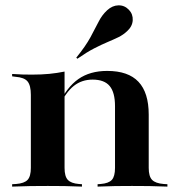

<svg xmlns="http://www.w3.org/2000/svg" viewBox="-20 -692 667 712"><path d="M157.3 -2.4Q121.8 -2.4 93.1 -2Q64.5 -1.6 25 0V-8.9L39.5 -9.7Q70.2 -12.1 82.3 -25Q94.4 -37.9 94.4 -69.4V-208.9H219.4V-69.4Q219.4 -37.9 231.5 -25Q243.5 -12.1 272.6 -9.7L283.9 -8.9V0Q246.8 -1.6 219 -2Q191.1 -2.4 157.3 -2.4ZM94.4 -208.9V-340.3Q94.4 -375 82.3 -389.9Q70.2 -404.8 37.1 -407.3L25 -408.9V-417.7Q49.2 -416.1 64.5 -415.7Q79.8 -415.3 99.2 -415.3Q133.9 -415.3 162.9 -418.1Q191.9 -421 219.4 -426.6V-417.7V-208.9ZM406.5 -208.9V-298.4Q406.5 -349.2 386.7 -373Q366.9 -396.8 323.4 -396.8Q283.1 -396.8 253.6 -373.4Q224.2 -350 199.2 -297.6L196.8 -303.2Q227.4 -368.5 270.6 -398.8Q313.7 -429 377.4 -429Q455.6 -429 493.5 -388.7Q531.5 -348.4 531.5 -266.9V-208.9ZM469.4 -2.4Q434.7 -2.4 407.3 -2Q379.8 -1.6 341.9 0V-8.9L353.2 -9.7Q383.1 -12.1 394.8 -25Q406.5 -37.9 406.5 -69.4V-208.9H531.5V-69.4Q531.5 -37.9 544 -25Q556.5 -12.1 587.1 -9.7L600.8 -8.9V0Q562.9 -1.6 533.9 -2Q504.8 -2.4 469.4 -2.4ZM266.9 -474.2 262.9 -478.2Q297.6 -521 315.3 -553.6Q333.1 -586.3 345.6 -611.3Q358.1 -636.3 377.4 -654Q396.8 -671.8 419.4 -672.2Q441.9 -672.6 458.1 -655.6Q473.4 -639.5 472.2 -616.9Q471 -594.4 451.6 -576.6Q437.1 -562.9 419 -554Q400.8 -545.2 378.6 -535.9Q356.5 -526.6 329 -512.5Q301.6 -498.4 266.9 -474.2Z"/></svg>

Font: Playfair 144pt SemiExpanded ExtraBold
Style: Regular
Weight: 800
Width: 6
Designer: Claus Eggers Sørensen
Foundry: Claus Eggers Sørensen
Version: Version 2.203